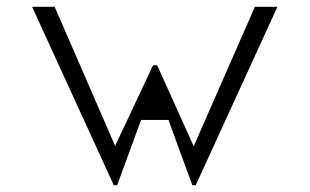

<svg xmlns="http://www.w3.org/2000/svg" viewBox="-20 -571 907 562"><path d="M440 -380H428L317 -144L140 -551H74L313 -29H323L393 -220H473L543 -29H553L792 -551H726L547 -143Z"/></svg>

Font: Charger Static
Style: 2
Weight: 1000
Designer: Jasper
Foundry: KineticPlasma Fonts/Cannot Into Space Fonts
Version: Version 1.1